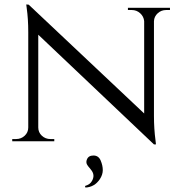

<svg xmlns="http://www.w3.org/2000/svg" viewBox="-20 -635 819 863"><path d="M727 -590Q705 -590 689 -575.5Q673 -561 672 -540V-114Q672 -56 679 -4L681 14H672L152 -479V-62Q152 -40 168 -25Q184 -10 207 -10H224V0H35V-10H52Q75 -10 91 -25Q107 -40 107 -62V-490Q107 -551 100 -599L98 -615L109 -614L628 -125V-540Q626 -561 610 -575.5Q594 -590 572 -590H555V-600H744V-590ZM371 81Q378 64 400 64Q423 64 432.5 86.5Q442 109 442 129.5Q442 150 429 170Q405 206 364 208L362 201Q385 194 393 179Q409 152 389 128Q388 126 384 121.5Q380 117 378 114.5Q376 112 373 107.5Q370 103 369 99Q367 90 371 81Z"/></svg>

Font: Cinzel
Style: Regular
Weight: 400
Designer: Natanael Gama
Version: Version 1.001;PS 001.001;hotconv 1.0.56;makeotf.lib2.0.21325